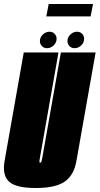

<svg xmlns="http://www.w3.org/2000/svg" viewBox="-45 -938 499 962"><path d="M134 4Q35 4 0.2 -28Q-34.5 -60 -22 -132L74 -675H248L156.5 -156Q153.5 -140 152.5 -131.5Q152 -125.5 154 -123.5Q155 -123 156.5 -123Q161.5 -123 163.5 -131.5Q165.5 -140 168.5 -156L260 -675H434L338 -132Q325.5 -60 279.2 -28Q233 4 134 4ZM191 -696.5Q175.5 -696.5 165.2 -706.8Q155 -717 155 -732.5Q155 -751.5 169.8 -765.2Q184.5 -779 203 -779Q218.5 -779 228.5 -768.8Q238.5 -758.5 238.5 -743.5Q238.5 -724.5 223.8 -710.5Q209 -696.5 191 -696.5ZM329 -696.5Q313.5 -696.5 303.2 -706.8Q293 -717 293 -732.5Q293 -751.5 307.8 -765.2Q322.5 -779 341 -779Q356.5 -779 366.5 -768.8Q376.5 -758.5 376.5 -743.5Q376.5 -724.5 361.8 -710.5Q347 -696.5 329 -696.5ZM187 -856 199 -918H421L409 -856Z"/></svg>

Font: Anybody UltraCondensed Black
Style: Italic
Weight: 900
Width: 1
Italic angle: -10°
Designer: Tyler Finck
Foundry: Etcetera Type Company
Version: Version 1.010; ttfautohint (v1.8.3) -l 8 -r 50 -G 200 -x 14 